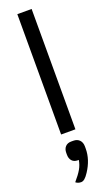

<svg xmlns="http://www.w3.org/2000/svg" viewBox="-207 -829 683 1186"><g transform="rotate(-20 134.0 -236.0)"><path d="M87 -791H181V0H87ZM200 120V134Q200 206 154 276Q139 299 127 309Q115 319 103 319Q82 319 68 307Q100 270 115.5 243Q131 216 136 185H129Q105 185 91.5 170Q78 155 78 130V117Q78 92 92 77Q106 62 130 62H145Q170 62 185 77.5Q200 93 200 120Z"/></g></svg>

Font: Krub Medium
Style: Regular
Weight: 500
Designer: Ekaluck Peanpanawate
Foundry: Cadson Demak Co.,Ltd.
Version: Version 1.000; ttfautohint (v1.6)